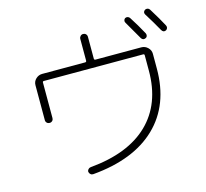

<svg xmlns="http://www.w3.org/2000/svg" viewBox="-122 -979 1243 1160"><g transform="rotate(-15 500.0 -399.0)"><path d="M781.2 -810.5Q815.4 -757.8 847.7 -698.2Q851.6 -690.4 849.6 -682.1Q847.7 -673.8 839.8 -669.9Q822.3 -661.1 811.5 -677.7Q771.5 -748 746.1 -791Q741.2 -797.9 743.2 -806.6Q745.1 -815.4 752 -819.3Q759.8 -823.2 768.1 -820.8Q776.4 -818.4 781.2 -810.5ZM910.2 -829.1Q955.1 -756.8 978.5 -711.9Q982.4 -704.1 980.5 -696.3Q978.5 -688.5 970.7 -683.6Q953.1 -674.8 942.4 -693.4Q909.2 -752.9 874 -808.6Q864.3 -825.2 880.9 -836.9Q888.7 -840.8 897 -838.9Q905.3 -836.9 910.2 -829.1ZM123 -348.6V-567.4Q123 -590.8 140.1 -606.9Q157.2 -623 179.7 -623H448.2Q457 -623 457 -631.8V-767.6Q457 -777.3 463.9 -784.7Q470.7 -792 481 -792Q491.2 -792 498 -785.2Q504.9 -778.3 504.9 -767.6V-631.8Q504.9 -623 513.7 -623H799.8Q823.2 -623 840.3 -606.4Q857.4 -589.8 857.4 -567.4V-474.6Q857.4 -248 718.8 -114.3Q580.1 19.5 322.3 42Q312.5 43 305.2 37.1Q297.9 31.2 295.9 21.5Q294.9 12.7 301.3 5.4Q307.6 -2 317.4 -2.9Q556.6 -24.4 682.1 -146Q807.6 -267.6 807.6 -474.6V-571.3Q807.6 -579.1 799.8 -579.1H178.7Q170.9 -579.1 170.9 -571.3V-348.6Q170.9 -338.9 164.1 -332Q157.2 -325.2 147 -325.2Q136.7 -325.2 129.9 -332Q123 -338.9 123 -348.6Z"/></g></svg>

Font: Rounded-X Mgen+ 1m light
Style: Regular
Weight: 200
Designer: [Source Han Sans]
Ryoko NISHIZUKA  (kana & ideographs); Paul D. Hunt (Latin, Greek & Cyrillic); Wenlong ZHANG  (bopomofo
Version: Version 1.059.20150602